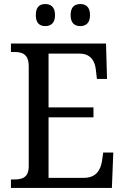

<svg xmlns="http://www.w3.org/2000/svg" viewBox="-20 -929 618 949"><path d="M377 -800C403 -800 425 -814 425 -854C425 -896 403 -909 377 -909C350 -909 329 -896 329 -854C329 -814 350 -800 377 -800ZM204 -800C230 -800 252 -814 252 -854C252 -896 230 -909 204 -909C177 -909 157 -896 157 -854C157 -814 177 -800 204 -800ZM34 0H533L540 -175H490L484 -132C477 -88 454 -50 395 -50H220V-349H442V-398H220V-664H373C429 -664 450 -626 454 -582L459 -539H509L504 -714H34V-672H49C89 -672 122 -663 122 -601V-108C122 -51 90 -42 49 -42H34Z"/></svg>

Font: Noto Serif Armenian SemiCondensed
Style: Regular
Weight: 400
Width: 4
Designer: Monotype Design Team
Foundry: Monotype Imaging Inc.
Version: Version 2.008